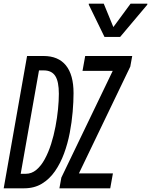

<svg xmlns="http://www.w3.org/2000/svg" viewBox="-46 -1019 818 1039"><path d="M-26 0 100.5 -716H189.5Q269.5 -716 310.8 -665Q352 -614 352 -515Q352 -469 347.2 -413.5Q342.5 -358 331.5 -300.2Q320.5 -242.5 300.8 -188.8Q281 -135 251.5 -92.5Q222 -50 180.8 -25Q139.5 0 84.5 0ZM66 -78.5H93.5Q125 -78.5 150.8 -100Q176.5 -121.5 196.2 -157.8Q216 -194 230.5 -239.5Q245 -285 254.2 -333.8Q263.5 -382.5 268 -428.5Q272.5 -474.5 272.5 -511.5Q272.5 -578 253 -608Q233.5 -638 191 -638H165ZM275.5 0 286 -58 564 -635.5H400.5L415 -716H669.5L659 -658.5L381 -80.5H565L550.5 0ZM519.5 -819 434.5 -993.5V-999H515.5L573 -859H557.5L660.5 -999H751.5L751 -993.5L604 -819Z"/></svg>

Font: Google Sans Code
Style: Italic
Weight: 400
Italic angle: -10°
Monospace: yes
Designer: Google Sans Code Authors
Foundry: Google LLC
Version: Version 6.000